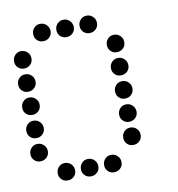

<svg xmlns="http://www.w3.org/2000/svg" viewBox="-77 -758 754 815"><g transform="rotate(-10 300.0 -350.5)"><path d="M149 -688Q134 -688 123.5 -677Q113 -666 113 -651V-649Q113 -634 123.5 -623.5Q134 -613 149 -613H151Q166 -613 177 -623.5Q188 -634 188 -649V-651Q188 -666 177 -677Q166 -688 151 -688ZM249 -688Q234 -688 223.5 -677Q213 -666 213 -651V-649Q213 -634 223.5 -623.5Q234 -613 249 -613H251Q266 -613 277 -623.5Q288 -634 288 -649V-651Q288 -666 277 -677Q266 -688 251 -688ZM349 -688Q334 -688 323.5 -677Q313 -666 313 -651V-649Q313 -634 323.5 -623.5Q334 -613 349 -613H351Q366 -613 377 -623.5Q388 -634 388 -649V-651Q388 -666 377 -677Q366 -688 351 -688ZM49 -588Q34 -588 23.5 -577Q13 -566 13 -551V-549Q13 -534 23.5 -523.5Q34 -513 49 -513H51Q66 -513 77 -523.5Q88 -534 88 -549V-551Q88 -566 77 -577Q66 -588 51 -588ZM449 -588Q434 -588 423.5 -577Q413 -566 413 -551V-549Q413 -534 423.5 -523.5Q434 -513 449 -513H451Q466 -513 477 -523.5Q488 -534 488 -549V-551Q488 -566 477 -577Q466 -588 451 -588ZM49 -488Q34 -488 23.5 -477Q13 -466 13 -451V-449Q13 -434 23.5 -423.5Q34 -413 49 -413H51Q66 -413 77 -423.5Q88 -434 88 -449V-451Q88 -466 77 -477Q66 -488 51 -488ZM449 -488Q434 -488 423.5 -477Q413 -466 413 -451V-449Q413 -434 423.5 -423.5Q434 -413 449 -413H451Q466 -413 477 -423.5Q488 -434 488 -449V-451Q488 -466 477 -477Q466 -488 451 -488ZM49 -388Q34 -388 23.5 -377Q13 -366 13 -351V-349Q13 -334 23.5 -323.5Q34 -313 49 -313H51Q66 -313 77 -323.5Q88 -334 88 -349V-351Q88 -366 77 -377Q66 -388 51 -388ZM449 -388Q434 -388 423.5 -377Q413 -366 413 -351V-349Q413 -334 423.5 -323.5Q434 -313 449 -313H451Q466 -313 477 -323.5Q488 -334 488 -349V-351Q488 -366 477 -377Q466 -388 451 -388ZM49 -288Q34 -288 23.5 -277Q13 -266 13 -251V-249Q13 -234 23.5 -223.5Q34 -213 49 -213H51Q66 -213 77 -223.5Q88 -234 88 -249V-251Q88 -266 77 -277Q66 -288 51 -288ZM449 -288Q434 -288 423.5 -277Q413 -266 413 -251V-249Q413 -234 423.5 -223.5Q434 -213 449 -213H451Q466 -213 477 -223.5Q488 -234 488 -249V-251Q488 -266 477 -277Q466 -288 451 -288ZM49 -188Q34 -188 23.5 -177Q13 -166 13 -151V-149Q13 -134 23.5 -123.5Q34 -113 49 -113H51Q66 -113 77 -123.5Q88 -134 88 -149V-151Q88 -166 77 -177Q66 -188 51 -188ZM449 -188Q434 -188 423.5 -177Q413 -166 413 -151V-149Q413 -134 423.5 -123.5Q434 -113 449 -113H451Q466 -113 477 -123.5Q488 -134 488 -149V-151Q488 -166 477 -177Q466 -188 451 -188ZM149 -88Q134 -88 123.5 -77Q113 -66 113 -51V-49Q113 -34 123.5 -23.5Q134 -13 149 -13H151Q166 -13 177 -23.5Q188 -34 188 -49V-51Q188 -66 177 -77Q166 -88 151 -88ZM249 -88Q234 -88 223.5 -77Q213 -66 213 -51V-49Q213 -34 223.5 -23.5Q234 -13 249 -13H251Q266 -13 277 -23.5Q288 -34 288 -49V-51Q288 -66 277 -77Q266 -88 251 -88ZM349 -88Q334 -88 323.5 -77Q313 -66 313 -51V-49Q313 -34 323.5 -23.5Q334 -13 349 -13H351Q366 -13 377 -23.5Q388 -34 388 -49V-51Q388 -66 377 -77Q366 -88 351 -88Z"/></g></svg>

Font: Doto Rounded
Style: Bold
Weight: 700
Monospace: yes
Version: Version 1.000